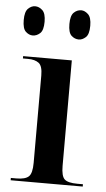

<svg xmlns="http://www.w3.org/2000/svg" viewBox="-54 -789 455 825"><g transform="rotate(5 173.5 -377.0)"><path d="M263 -628Q278 -628 292.5 -641Q307 -654 307 -691Q307 -727 292.5 -740.5Q278 -754 263 -754Q245 -754 231 -740.5Q217 -727 217 -691Q217 -654 231 -641Q245 -628 263 -628ZM64 -628Q81 -628 95.5 -641Q110 -654 110 -691Q110 -727 95.5 -740.5Q81 -754 64 -754Q48 -754 34 -740.5Q20 -727 20 -691Q20 -654 34 -641Q48 -628 64 -628ZM24 0H335V-10H311Q270 -10 255.5 -23.5Q241 -37 241 -81V-536H31V-526H53Q83 -526 99.5 -513.5Q116 -501 116 -460V-83Q116 -38 101 -24Q86 -10 48 -10H24Z"/></g></svg>

Font: Noto Serif Display Semi
Style: Regular
Weight: 600
Designer: Monotype Design Team
Foundry: Monotype Imaging Inc.
Version: Version 1.900